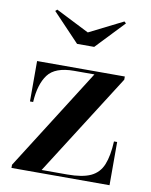

<svg xmlns="http://www.w3.org/2000/svg" viewBox="-79 -746 632 805"><g transform="rotate(10 237.0 -343.5)"><path d="M242 -615 385.5 -687 393 -680 279 -560H206L92 -680L99.5 -687ZM213 -446.5Q133 -446.5 102.2 -405.2Q71.5 -364 67 -288H53.5V-460H427V-446.5L151.5 -13.5H260.5Q325 -13.5 360.5 -30.2Q396 -47 411.2 -84.5Q426.5 -122 429.5 -184H443V0H25.5V-13.5L300 -446.5Z"/></g></svg>

Font: Bodoni* 16 Medium
Style: Regular
Weight: 500
Version: Version 2.2